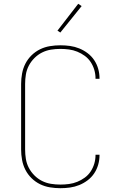

<svg xmlns="http://www.w3.org/2000/svg" viewBox="-20 -981 640 1009"><path d="M297 8Q270 8 242.5 3.5Q215 -1 190.5 -13Q166 -25 146 -44.5Q126 -64 113.5 -88.5Q101 -113 96 -140.5Q91 -168 91 -195V-540Q91 -567 96 -594.5Q101 -622 113.5 -646.5Q126 -671 146 -690.5Q166 -710 190.5 -722Q215 -734 242.5 -738.5Q270 -743 297 -743Q323 -743 348 -739.5Q373 -736 396.5 -726.5Q420 -717 440.5 -701.5Q461 -686 475 -665Q489 -644 496 -619.5Q503 -595 503 -570Q503 -569 503 -568.5Q503 -568 503 -567H482Q482 -568 482 -568.5Q482 -569 482 -569Q482 -592 475.5 -614Q469 -636 456.5 -655Q444 -674 425.5 -687.5Q407 -701 386 -709.5Q365 -718 342.5 -721Q320 -724 297 -724Q272 -724 247.5 -720Q223 -716 201 -705Q179 -694 161 -676Q143 -658 131.5 -636Q120 -614 116 -589.5Q112 -565 112 -540V-195Q112 -170 116 -145.5Q120 -121 131.5 -99Q143 -77 161 -59Q179 -41 201 -30Q223 -19 247.5 -15Q272 -11 297 -11Q320 -11 342.5 -14Q365 -17 386 -25.5Q407 -34 425.5 -47.5Q444 -61 456.5 -80Q469 -99 475.5 -121Q482 -143 482 -166Q482 -166 482 -166.5Q482 -167 482 -168H503Q503 -167 503 -166.5Q503 -166 503 -165Q503 -140 496 -115.5Q489 -91 475 -70Q461 -49 440.5 -33.5Q420 -18 396.5 -8.5Q373 1 348 4.5Q323 8 297 8ZM297 -810 282 -820 391 -961 409 -949Z"/></svg>

Font: Iosevka Curly Thin Extended
Style: Regular
Weight: 100
Width: 7
Monospace: yes
Designer: Belleve Invis
Foundry: Belleve Invis
Version: Version 11.1.0; ttfautohint (v1.8.3)